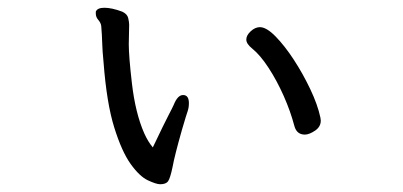

<svg xmlns="http://www.w3.org/2000/svg" viewBox="-20 -460 1040 495"><path d="M313 -396 312 -346Q312 -315 320 -246Q329 -168 352 -116Q362 -94 374 -80Q404 -143 414.5 -163Q425 -183 428 -190Q438 -215 452 -215Q467 -215 467 -194Q467 -183 464 -174Q461 -166 449 -125Q430 -58 425 -30Q419 -1 413.5 7Q408 15 393 15Q383 15 361.5 5Q340 -5 317 -37Q294 -69 274.5 -131.5Q255 -194 247 -299Q244 -329 243.5 -349Q243 -369 241 -393Q240 -401 233.5 -408.5Q227 -416 227 -425V-429V-430Q231 -440 249 -440Q268 -440 295 -430Q308 -424 310.5 -413.5Q313 -403 313 -396ZM807 -149Q807 -133 792 -123Q777 -113 766 -113Q745 -113 739 -135Q729 -173 711.5 -212.5Q694 -252 672.5 -285Q651 -318 630 -335Q615 -347 615 -358Q615 -369 626.5 -379.5Q638 -390 650 -390Q667 -390 690.5 -366Q714 -342 737.5 -306Q761 -270 780 -230Q799 -190 806 -157Q806 -155 806.5 -153.5Q807 -152 807 -149Z"/></svg>

Font: Moon Stars Kai
Style: Bold
Weight: 700
Designer: GuiWonder
Version: Version 1.101